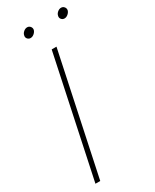

<svg xmlns="http://www.w3.org/2000/svg" viewBox="-219 -915 784 971"><g transform="rotate(-30 173.5 -429.0)"><path d="M93 -830Q95 -841 105 -849.5Q115 -858 126 -858Q137 -858 144 -849.5Q151 -841 149 -830Q146 -819 136 -810.5Q126 -802 115 -802Q104 -802 97 -810.5Q90 -819 93 -830ZM291 -830Q293 -841 303 -849.5Q313 -858 324 -858Q335 -858 342 -849.5Q349 -841 347 -830Q344 -819 334 -810.5Q324 -802 313 -802Q302 -802 295 -810.5Q288 -819 291 -830ZM178 -699H206L58 0H30Z"/></g></svg>

Font: Prompt Thin
Style: Italic
Weight: 250
Italic angle: -12°
Designer: Katatrad Team
Foundry: CadsonDemak
Version: Version 1.001